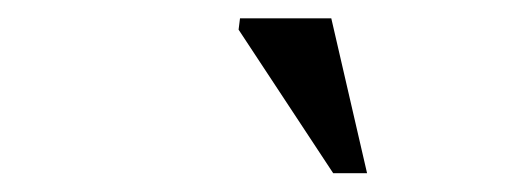

<svg xmlns="http://www.w3.org/2000/svg" viewBox="-20 -710 540 204"><path d="M370 -526H334L233.5 -678.5L235 -690.5H332Z"/></svg>

Font: Newsreader 14pt
Style: Italic
Weight: 400
Italic angle: -17°
Designer: Hugues Gentile
Foundry: Production Type
Version: Version 1.003